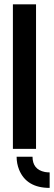

<svg xmlns="http://www.w3.org/2000/svg" viewBox="-20 -704 255 908"><path d="M214.8 184.6Q105.5 184.6 70.3 98.6Q58.6 69.3 58.6 37.1H133.8Q133.8 97.7 192.4 109.4Q204.1 111.3 214.8 111.3ZM41 0V-683.6H150.4V0Z"/></svg>

Font: Post No Bills Colombo
Style: Bold
Weight: 700
Designer: Kosala Senevirathne, Siva Puranthara, Lasantha Premarathna, Tharique Azeez
Foundry: Mooniak
Version: Version 1.220 ; ttfautohint (v1.6)